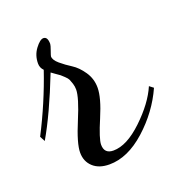

<svg xmlns="http://www.w3.org/2000/svg" viewBox="-89 -487 559 591"><g transform="rotate(-20 191.0 -191.5)"><path d="M10 -110 1 -127Q49 -220 82 -317Q72 -327 72 -341Q72 -368 87.5 -388.5Q103 -409 114 -409Q128 -409 128 -385Q128 -381 122.5 -365.5Q117 -350 117 -348Q117 -336 133 -322.5Q149 -309 168 -297Q187 -285 203 -261.5Q219 -238 219 -209Q219 -176 194 -117.5Q169 -59 169 -40Q169 -10 199 -10Q243 -10 295.5 -60Q348 -110 369 -159L382 -149Q351 -80 292 -27Q233 26 173 26Q139 26 119.5 8Q100 -10 100 -39Q100 -69 127.5 -134.5Q155 -200 155 -226Q155 -236 152 -245.5Q149 -255 146.5 -260.5Q144 -266 136 -273.5Q128 -281 125 -283.5Q122 -286 111.5 -293Q101 -300 99 -302Q52 -182 10 -110Z"/></g></svg>

Font: Dancing Script
Style: Regular
Weight: 400
Designer: Pablo Impallari
Foundry: Pablo Impallari. www.impallari.com
Version: Version 1.002